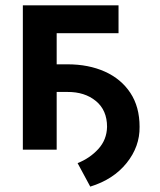

<svg xmlns="http://www.w3.org/2000/svg" viewBox="-20 -566 606 726"><path d="M428.2 -545.9V-440.4H194.3V-322.8H234.9Q314.9 -322.8 376.5 -295.2Q438 -267.6 472.9 -214.8Q507.8 -162.1 507.8 -86.4Q508.8 -11.7 458.7 50.5Q408.7 112.8 321.3 139.6L273.4 50.8Q319.3 32.7 351.6 -2.4Q383.8 -37.6 384.8 -86.4Q384.8 -149.4 342.5 -184.1Q300.3 -218.8 234.9 -218.3H194.3V0H66.4V-545.9Z"/></svg>

Font: Inter Semi Bold
Style: Regular
Weight: 600
Designer: Rasmus Andersson
Foundry: rsms
Version: Version 4.000;git-e0f93cc